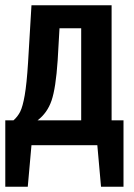

<svg xmlns="http://www.w3.org/2000/svg" viewBox="-22 -549 508 726"><path d="M445 -94V157H360L346 0H97L83 157H-2V-94H29Q45 -108 54.5 -127Q64 -146 71.5 -189Q79 -232 84 -311L97 -529H400V-94ZM285 -442H203L196 -320Q189 -216 173 -169Q157 -122 120 -94H285Z"/></svg>

Font: Fira Sans Extra Condensed Medium
Style: Regular
Weight: 500
Width: 1
Designer: Carrois Corporate & Edenspiekermann AG
Foundry: Carrois Corporate GbR & Edenspiekermann AG
Version: Version 4.203